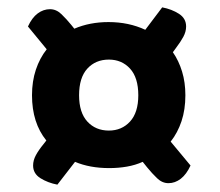

<svg xmlns="http://www.w3.org/2000/svg" viewBox="-20 -551 597 522"><path d="M444 -166 498 -101Q487 -77 471.5 -65Q456 -53 438 -53Q421 -53 407 -66.5Q393 -80 380 -96L368 -111Q348 -102 325 -98Q302 -94 277 -94Q224 -94 184 -111L136 -49Q110 -54 90 -66.5Q70 -79 70 -101Q70 -115 77.5 -129Q85 -143 99 -160L106 -169Q67 -217 67 -292Q67 -330 77.5 -361.5Q88 -393 107 -417L56 -479Q67 -503 82.5 -514.5Q98 -526 116 -526Q133 -526 147 -512.5Q161 -499 174 -483L182 -473Q224 -491 275 -491Q330 -491 375 -470L421 -531Q447 -526 466.5 -513.5Q486 -501 486 -479Q486 -465 478.5 -451Q471 -437 458 -420L450 -409Q466 -386 475 -356.5Q484 -327 484 -292Q484 -253 473.5 -221.5Q463 -190 444 -166ZM276 -389Q240 -389 217.5 -364.5Q195 -340 195 -292Q195 -245 217.5 -220.5Q240 -196 276 -196Q311 -196 333.5 -220.5Q356 -245 356 -292Q356 -340 333.5 -364.5Q311 -389 276 -389Z"/></svg>

Font: Baloo 2 Latin
Style: Bold
Weight: 400
Designer: Sarang Kulkarni and Ek Type
Foundry: Ek Type
Version: Version 1.001